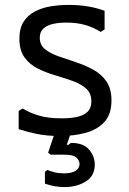

<svg xmlns="http://www.w3.org/2000/svg" viewBox="-20 -542 524 782"><path d="M406 -498V-422L390 -412Q362 -430 328 -440Q294 -450 250 -450Q220 -450 195.5 -444.5Q171 -439 156.5 -425.5Q142 -412 142 -388Q142 -359 163 -342Q184 -325 217.5 -313Q251 -301 288 -289Q325 -277 358.5 -259Q392 -241 413 -211Q434 -181 434 -133Q434 -76 404.5 -44.5Q375 -13 327 -0.5Q279 12 225 12Q170 12 128 3Q86 -6 56 -16V-90L72 -100Q104 -81 141 -70.5Q178 -60 232 -60Q263 -60 290 -65Q317 -70 334.5 -85Q352 -100 352 -129Q352 -162 331 -181Q310 -200 276.5 -212Q243 -224 205.5 -235Q168 -246 134.5 -262.5Q101 -279 80 -308Q59 -337 59 -384Q59 -427 76.5 -454Q94 -481 123.5 -496Q153 -511 188.5 -516.5Q224 -522 260 -522Q304 -522 340.5 -515.5Q377 -509 406 -498ZM243 220Q203 220 163 206V158L173 150Q184 155 201 159.5Q218 164 240 164Q272 164 288 153.5Q304 143 304 126Q304 113 292 100.5Q280 88 242 88H186L176 80L213 -31H274V-17L252 48H258L269 40Q320 40 343 67.5Q366 95 366 128Q366 175 329 197.5Q292 220 243 220Z"/></svg>

Font: AR One Sans
Style: Regular
Weight: 400
Designer: Niteesh Yadav
Foundry: Niteesh Yadav
Version: Version 1.001;gftools[0.9.33]